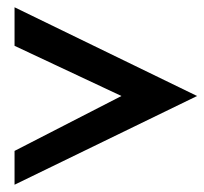

<svg xmlns="http://www.w3.org/2000/svg" viewBox="-20 -546 562 528"><path d="M20 -38 522 -282 20 -526V-420L314 -282L20 -131Z"/></svg>

Font: Charger Sport
Style: BlkExt
Weight: 900
Designer: Jasper
Foundry: Cannot Into Space Fonts
Version: Version 1.1